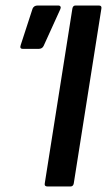

<svg xmlns="http://www.w3.org/2000/svg" viewBox="-20 -675 387 695"><path d="M152 0Q140 0 142 -11L242 -644Q244 -655 253 -655H338Q349 -655 347 -644L247 -11Q245 0 235 0ZM63 -498Q50 -498 55 -512L98 -644Q103 -655 116 -655H191Q197 -655 199 -651Q201 -647 198 -641L138 -509Q133 -498 119 -498Z"/></svg>

Font: Sofia Sans Condensed
Style: Bold Italic
Weight: 700
Italic angle: -9°
Version: Version 4.100